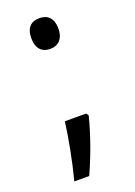

<svg xmlns="http://www.w3.org/2000/svg" viewBox="-133 -603 554 787"><g transform="rotate(-20 144.0 -210.0)"><path d="M144 -415C177 -415 203 -436 203 -482C203 -530 178 -549 144 -549C109 -549 85 -530 85 -482C85 -436 109 -415 144 -415ZM191 -116H98C89 -46 71 49 50 129H115C148 57 179 -29 198 -105Z"/></g></svg>

Font: Noto Sans Gurmukhi SemiCondensed
Style: Regular
Weight: 400
Width: 4
Designer: Jelle Bosma - Monotype Design Team
Foundry: Monotype Imaging Inc.
Version: Version 2.004